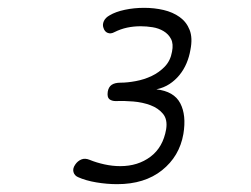

<svg xmlns="http://www.w3.org/2000/svg" viewBox="-20 -900 640 490"><path d="M179 -448Q170 -452 167.5 -461Q165 -470 172 -480Q178 -489 187.5 -493Q197 -497 209 -492Q226 -485 246.5 -480.5Q267 -476 287 -476Q332 -476 364 -500Q396 -524 404 -570Q408 -595 396 -609.5Q384 -624 364 -631.5Q344 -639 320 -641Q296 -643 276 -642Q265 -642 259 -647Q253 -652 255 -666Q257 -678 265 -683.5Q273 -689 288 -689Q305 -689 326.5 -693Q348 -697 367 -706Q386 -715 400.5 -730Q415 -745 419 -768Q423 -788 416.5 -800.5Q410 -813 397.5 -820.5Q385 -828 369.5 -830.5Q354 -833 339 -833Q321 -833 304.5 -829.5Q288 -826 272 -818Q263 -813 255 -816Q247 -819 244 -829Q241 -837 245 -846Q249 -855 260 -861Q275 -870 298.5 -875Q322 -880 348 -880Q374 -880 397.5 -874.5Q421 -869 438.5 -856.5Q456 -844 464 -823.5Q472 -803 466 -773Q463 -755 456 -738.5Q449 -722 438 -708.5Q427 -695 412.5 -685.5Q398 -676 379 -672Q424 -667 440 -636.5Q456 -606 448 -558Q438 -501 393.5 -465.5Q349 -430 279 -430Q253 -430 226 -434.5Q199 -439 179 -448Z"/></svg>

Font: Maple Mono Thin
Style: Italic
Weight: 250
Italic angle: -10°
Monospace: yes
Designer: subframe7536
Version: Version 7.000